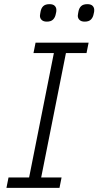

<svg xmlns="http://www.w3.org/2000/svg" viewBox="-20 -903 473 923"><path d="M266 0H11L21 -50H120L239 -648H141L151 -698H406L396 -648H297L178 -50H276ZM205 -799Q189 -799 180.5 -807Q172 -815 172 -827Q172 -831 173 -835.5Q174 -840 175 -847Q178 -864 188 -873.5Q198 -883 218 -883Q235 -883 243 -875Q251 -867 251 -855Q251 -851 250.5 -846.5Q250 -842 248 -835Q245 -819 235 -809Q225 -799 205 -799ZM387 -799Q371 -799 362.5 -807Q354 -815 354 -827Q354 -831 355 -835.5Q356 -840 357 -847Q360 -864 370 -873.5Q380 -883 400 -883Q417 -883 425 -875Q433 -867 433 -855Q433 -851 432.5 -846.5Q432 -842 430 -835Q427 -819 417 -809Q407 -799 387 -799Z"/></svg>

Font: IBM Plex Sans Light
Style: Italic
Weight: 300
Italic angle: -11.31°
Designer: Mike Abbink, Paul van der Laan, Pieter van Rosmalen
Foundry: Bold Monday
Version: Version 3.201